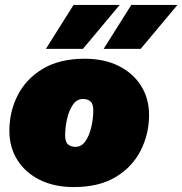

<svg xmlns="http://www.w3.org/2000/svg" viewBox="-20 -748 739 778"><path d="M279 10Q200 10 141.5 -19Q83 -48 50.5 -99.5Q18 -151 18 -218Q18 -296 52 -362.5Q86 -429 154 -469.5Q222 -510 323 -510Q402 -510 460.5 -481Q519 -452 551.5 -400.5Q584 -349 584 -282Q584 -205 550 -138Q516 -71 448.5 -30.5Q381 10 279 10ZM286 -153Q311 -153 327 -177Q343 -201 350.5 -235.5Q358 -270 358 -300Q358 -328 346 -337.5Q334 -347 316 -347Q291 -347 275 -323Q259 -299 251.5 -265Q244 -231 244 -200Q244 -172 256 -162.5Q268 -153 286 -153ZM400 -550 512 -728H699L550 -550ZM166 -550 278 -728H465L316 -550Z"/></svg>

Font: Prodigy Sans Black
Style: Italic
Weight: 900
Italic angle: -13°
Designer: Wei Huang
Foundry: Wei Huang
Version: Version 1.003; ttfautohint (v1.8.3)